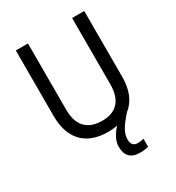

<svg xmlns="http://www.w3.org/2000/svg" viewBox="-217 -842 1089 1191"><g transform="rotate(-30 327.0 -246.5)"><path d="M406 111C406 68 428 29 489 -39C545 -82 572 -153 572 -242V-714H485V-241C485 -132 437 -68 329 -68C223 -68 169 -127 169 -240V-714H82V-243C82 -84 166 10 325 10C350 10 372 8 393 4C363 36 336 79 336 122C336 187 367 221 436 221C459 221 477 218 494 213V156C484 159 470 162 451 162C423 162 406 147 406 111Z"/></g></svg>

Font: Noto Sans Lao Looped SemiCondensed
Style: Regular
Weight: 400
Width: 4
Designer: Mark Frömberg, Ben Mitchell
Foundry: The Fontpad Ltd
Version: Version 1.003